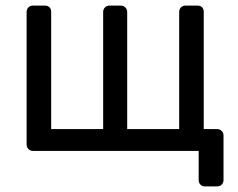

<svg xmlns="http://www.w3.org/2000/svg" viewBox="-20 -540 851 687"><path d="M75.2 -22.9V-497.1Q75.2 -506.8 81.5 -513.4Q87.9 -520 98.1 -520H140.1Q151.4 -520 157.2 -513.9Q163.1 -507.8 163.1 -497.1V-78.1H349.1V-497.1Q349.1 -506.8 355.5 -513.4Q361.8 -520 372.1 -520H412.1Q421.9 -520 428.5 -513.4Q435.1 -506.8 435.1 -497.1V-78.1H621.1V-497.1Q621.1 -506.8 627.4 -513.4Q633.8 -520 644 -520H686Q697.3 -520 703.1 -513.9Q709 -507.8 709 -497.1V-78.1H756.8Q766.6 -78.1 773.2 -71.5Q779.8 -64.9 779.8 -55.2V104Q779.8 113.8 773.4 120.4Q767.1 127 756.8 127H712.9Q703.1 127 697 120.4Q690.9 113.8 690.9 104V0H98.1Q88.4 0 81.8 -6.6Q75.2 -13.2 75.2 -22.9Z"/></svg>

Font: Rubik AZ
Style: Regular
Weight: 400
Designer: Hubert and Fischer
Foundry: Hubert & Fischer
Version: Version 2.000